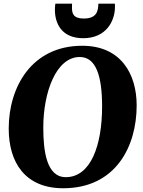

<svg xmlns="http://www.w3.org/2000/svg" viewBox="-20 -1003 772 1033"><path d="M26.9 -311C26.9 -128.9 115.2 9.8 319.8 9.8C602.5 9.8 715.3 -214.8 715.3 -436C715.3 -604.5 630.9 -756.8 422.4 -756.8C151.9 -756.8 26.9 -536.6 26.9 -311ZM334 -49.8C230 -49.8 212.9 -191.4 212.9 -316.9C212.9 -506.3 281.7 -696.3 409.2 -696.3C496.6 -696.3 529.3 -594.2 529.3 -430.2C529.3 -220.2 467.8 -49.8 334 -49.8ZM427.7 -797.4C550.8 -797.4 598.6 -889.2 598.6 -966.8C598.6 -972.2 598.6 -978 598.1 -983.4H509.3C507.8 -944.3 502 -903.3 430.2 -903.3C373.5 -903.3 367.2 -932.1 367.2 -961.4C367.2 -969.2 367.7 -976.6 367.7 -983.4H277.8C276.4 -972.7 275.4 -961.4 275.4 -950.2C275.4 -877 311.5 -797.4 427.7 -797.4Z"/></svg>

Font: Merriweather
Style: Heavy Italic
Weight: 900
Italic angle: -7.5°
Designer: Eben Sorkin
Foundry: Eben Sorkin
Version: Version 1.001